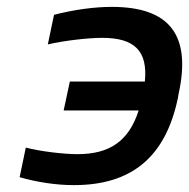

<svg xmlns="http://www.w3.org/2000/svg" viewBox="-20 -529 550 558"><path d="M497 -244 499 -256C537 -428 472 -509 305 -509C254 -509 196 -501 137 -486L119 -400C167 -411 236 -419 277 -419C370 -419 410 -382 401 -292H183L165 -208H383C354 -118 298 -81 205 -81C164 -81 98 -89 55 -100L37 -14C90 1 144 9 195 9C362 9 461 -72 497 -244Z"/></svg>

Font: LT Wave Text Medium Italic
Style: Regular
Weight: 500
Designer: Daniel Lyons
Version: Version 2.5 (Glyphs App)